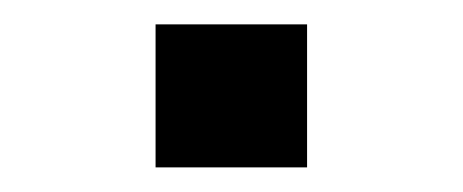

<svg xmlns="http://www.w3.org/2000/svg" viewBox="-20 -429 376 156"><path d="M106.4 -293V-409.2H229.5V-293Z"/></svg>

Font: Batunionen A1
Style: Regular
Weight: 400
Designer: HanYang I&C Co.,Ltd.
Foundry: HanYang I&C Co.,Ltd.
Version: Version 2.50; ttfautohint (v1.6)